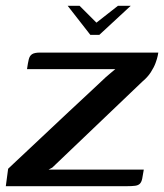

<svg xmlns="http://www.w3.org/2000/svg" viewBox="-29 -641 565 661"><path d="M204 -621H245L303 -563L377 -621H421L313 -521H282ZM138 -57H466Q463 -37 460.5 -25.5Q458 -14 452.5 -8.5Q447 -3 436.5 -1.5Q426 0 407 0H-9L-1 -60Q0 -61 18 -78Q36 -95 66.5 -123.5Q97 -152 133.5 -186.5Q170 -221 208 -256.5Q246 -292 279.5 -323Q313 -354 336 -376Q347 -386 356 -393Q365 -400 368 -403H64Q67 -424 70 -436.5Q73 -449 81.5 -454.5Q90 -460 109 -460H516Q516 -459 514 -449Q512 -439 506.5 -424Q501 -409 490 -392Q479 -375 461 -360L151 -64Z"/></svg>

Font: Genos Medium
Style: Italic
Weight: 500
Italic angle: -8°
Designer: Robert E. Leuschke
Foundry: Robert E. Leuschke
Version: Version 1.010